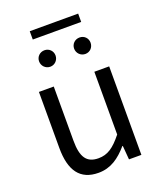

<svg xmlns="http://www.w3.org/2000/svg" viewBox="-162 -992 931 1107"><g transform="rotate(-20 303.5 -438.5)"><path d="M250 13C325 13 379 -26 430 -85H433L440 0H516V-543H425V-158C373 -93 334 -66 278 -66C206 -66 176 -109 176 -210V-543H85V-199C85 -61 136 13 250 13ZM197 -657C225 -657 247 -680 247 -708C247 -736 225 -758 197 -758C168 -758 146 -736 146 -708C146 -680 168 -657 197 -657ZM155 -839H452V-890H155ZM412 -657C441 -657 462 -680 462 -708C462 -736 441 -758 412 -758C383 -758 361 -736 361 -708C361 -680 383 -657 412 -657Z"/></g></svg>

Font: Source Han Sans CN Regular
Style: Regular
Weight: 400
Designer: Ryoko NISHIZUKA (kana & ideographs); Paul D. Hunt (Latin, Greek & Cyrillic); Wenlong ZHANG (bopomofo); Sandoll Communica
Foundry: Adobe Systems Incorporated
Version: Version 1.004;PS 1.004;hotconv 1.0.82;makeotf.lib2.5.63406